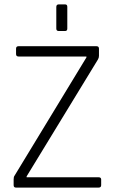

<svg xmlns="http://www.w3.org/2000/svg" viewBox="-20 -853 522 873"><path d="M236 -723V-821Q236 -833 247 -833H276Q286 -833 286 -822V-723Q286 -712 276 -712H247Q236 -712 236 -723ZM42 -11V-37Q42 -49 46 -54L373 -592V-596H65Q53 -596 53 -607V-632Q53 -643 65 -643H418Q430 -643 430 -632V-599Q430 -590 425 -582L101 -51V-47H428Q440 -47 440 -37V-11Q440 0 428 0H53Q42 0 42 -11Z"/></svg>

Font: Rajdhani
Style: Regular
Weight: 400
Designer: Satya Rajpurohit, Jyotish Sonowal
Foundry: Indian Type Foundry
Version: Version 1.201;PS 1.0;hotconv 1.0.78;makeotf.lib2.5.61930; tt